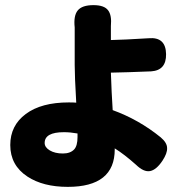

<svg xmlns="http://www.w3.org/2000/svg" viewBox="-20 -654 726 748"><path d="M244 74Q148 74 87 34Q20 -10 20 -89Q20 -165 80.5 -210Q141 -255 248 -255Q268 -255 277 -254Q271 -358 271 -401V-528Q271 -538 271 -547Q266 -593 283 -613.5Q300 -634 344 -634Q386 -634 401 -614Q416 -595 412 -552Q412 -541 412 -530V-498Q462 -499 559 -505Q626 -511 627 -443Q628 -380 569 -376Q472 -372 412 -371Q413 -349 415 -296Q418 -249 419 -225Q521 -188 606 -119Q631 -98 631 -77Q632 -57 613 -28Q589 8 564.5 12.5Q540 17 510 -12Q464 -53 427 -76V-72Q427 74 244 74ZM225 -56Q254 -56 269 -72Q282 -86 282 -120V-134Q254 -139 229 -139Q154 -139 154 -97Q154 -80 174 -68Q194 -56 225 -56Z"/></svg>

Font: GenSenRounded TW H
Style: Regular
Weight: 900
Version: Version 1.501;PS 1;hotconv 16.6.51;makeotf.lib2.5.65220